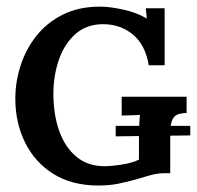

<svg xmlns="http://www.w3.org/2000/svg" viewBox="-20 -558 606 590"><path d="M335.5 -139V-171.3H564.7V-141.9ZM282.4 12.1Q201 12.1 143.9 -23.7Q86.9 -59.4 57 -120.1Q27.1 -180.8 27.1 -255.2Q27.1 -306.6 43.3 -356.6Q59.4 -406.7 91.7 -447.6Q123.9 -488.4 172.9 -513Q221.9 -537.6 287.5 -537.6Q317.6 -537.6 359.2 -528.4Q400.8 -519.3 431.2 -500.9L427.9 -532.5H485.9V-357.5H437.1Q426.8 -419.9 388.7 -451.6Q350.6 -483.3 297.4 -483.7Q245.3 -483.7 211.2 -452.9Q177.1 -422.1 160.6 -373.3Q144.1 -324.5 144.1 -270.3Q144.1 -205.7 162.1 -155.3Q180.1 -104.9 215.1 -76.1Q250.1 -47.3 301.1 -47.3Q322.7 -47.3 354.4 -52.3Q386.1 -57.2 407 -67.5V-137.5Q407 -158 408 -176.8Q408.9 -195.5 410 -205Q398.2 -203.9 379.9 -203.7Q361.6 -203.5 353.9 -202.8V-260.7H553.4V-210.9Q540.9 -210.5 531.4 -208.1Q521.8 -205.7 515.6 -199.1Q509.4 -192.5 506.2 -179.9Q503.1 -167.2 503.1 -145.6V-25.7H485.1Q463.1 -25.7 441.5 -19.4Q419.9 -13.2 394.9 -5.9Q371.5 0.7 343.8 6.4Q316.1 12.1 282.4 12.1Z"/></svg>

Font: Parastoo
Style: Regular
Weight: 400
Foundry: Saber Rastikerdar (saber.rastikerdar@gmail.com)
Version: Version 3.000